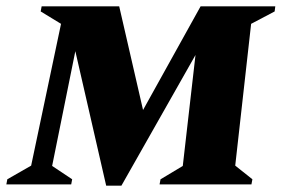

<svg xmlns="http://www.w3.org/2000/svg" viewBox="-50 -580 886 604"><path d="M-30 0 -27 -16 48 -59 142 -505 78 -544 81 -560H325L400 -234L581 -560H816L814 -544L740 -505L690 -59L744 -16L741 0H452L455 -16L525 -58L565 -407L332 4H284L187 -419L114 -58L177 -16L174 0Z"/></svg>

Font: Spectral SC ExtraBold
Style: Italic
Weight: 800
Italic angle: -10°
Designer: Jean-Baptiste Levee
Foundry: Production Type
Version: Version 2.001